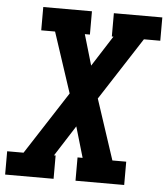

<svg xmlns="http://www.w3.org/2000/svg" viewBox="-57 -782 722 829"><g transform="rotate(5 304.5 -367.5)"><path d="M-4 0V-101H67L243 -373L157 -634H97V-735H308V-634H286L325 -501L410 -634H403V-735H613V-634H542L366 -362L452 -101H512V0H301V-101H323L284 -234L199 -101H206V0Z"/></g></svg>

Font: Iosevka Slab Extended
Style: Bold Italic
Weight: 700
Width: 7
Italic angle: -9°
Monospace: yes
Designer: Belleve Invis
Foundry: Belleve Invis
Version: Version 11.1.0; ttfautohint (v1.8.3)